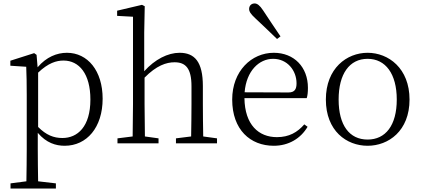

<svg xmlns="http://www.w3.org/2000/svg" viewBox="-20 -831 2445 1113"><path d="M201 -410C260 -466 307 -480 348 -480C439 -480 504 -403 504 -254C504 -96 429 -31 342 -31C291 -31 248 -48 201 -95ZM192 -513 178 -523 40 -479V-450L132 -444C134 -396 135 -346 135 -279V34C135 92 134 161 133 220L41 232V262H304V232L201 220C200 160 199 90 199 32V-61C249 -2 304 14 355 14C483 14 575 -92 575 -259C575 -421 488 -525 368 -525C310 -525 249 -501 198 -441Z M1158 -40C1157 -95 1156 -173 1156 -227V-332C1156 -472 1109 -525 1021 -525C953 -525 878 -487 816 -418V-641L819 -795L803 -803L659 -769V-739L751 -734V-227C751 -175 750 -95 749 -40L661 -29V0H899V-29L820 -40C819 -95 818 -175 818 -227V-381C887 -451 944 -470 992 -470C1056 -470 1090 -435 1090 -331V-227C1090 -173 1089 -95 1088 -40L1000 -29V0H1238V-29Z M1606 -620C1571 -671 1537 -723 1505 -771C1486 -800 1471 -811 1456 -811C1439 -811 1424 -800 1424 -778C1424 -765 1432 -751 1459 -726C1498 -690 1541 -648 1586 -605ZM1398 -296C1408 -420 1482 -490 1563 -490C1646 -490 1699 -422 1699 -348C1699 -315 1689 -295 1652 -295ZM1758 -262C1763 -277 1765 -297 1765 -322C1765 -442 1685 -525 1567 -525C1438 -525 1326 -419 1326 -254C1326 -79 1431 14 1567 14C1653 14 1723 -28 1763 -96L1744 -110C1704 -64 1656 -36 1585 -36C1480 -36 1399 -107 1397 -262Z M2111 14C2232 14 2354 -72 2354 -254C2354 -435 2232 -525 2111 -525C1990 -525 1869 -435 1869 -254C1869 -72 1989 14 2111 14ZM2111 -22C2006 -22 1943 -104 1943 -254C1943 -403 2006 -490 2111 -490C2215 -490 2280 -403 2280 -254C2280 -104 2215 -22 2111 -22Z"/></svg>

Font: Noto Serif CJK JP Light
Style: Regular
Weight: 300
Designer: Ryoko NISHIZUKA 西塚涼子 (kana & ideographs); Frank Grießhammer (Latin, Greek & Cyrillic); Wenlong ZHANG 张文龙 (bopomofo); San
Foundry: Adobe Systems Incorporated
Version: Version 1.001;PS 1.001;hotconv 16.6.54;makeotf.lib2.5.65590